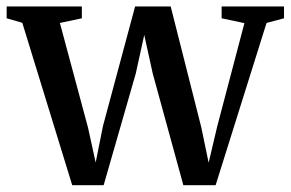

<svg xmlns="http://www.w3.org/2000/svg" viewBox="-28 -552 874 577"><path d="M-8 -497V-532.5H218V-497L152 -483L236.5 -168.5L259.5 -63.5L281.5 -173.5L378 -532.5H485L577 -169L599 -63L625 -173L706.5 -482.5L638 -497V-532.5H825.5V-497L773 -483L620 4.5H523L431 -331L405.5 -447L380 -331L283.5 4.5H189L39 -483.5Z"/></svg>

Font: Merriweather 72pt Medium
Style: Regular
Weight: 500
Version: Version 2.100